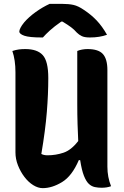

<svg xmlns="http://www.w3.org/2000/svg" viewBox="-20 -964 640 994"><path d="M201 10Q177 10 152 -5.5Q127 -21 106.5 -48Q86 -75 73 -108Q60 -141 60 -175V-590Q60 -653 44 -700Q62 -706 77.5 -708Q93 -710 111 -710Q173 -710 201.5 -678.5Q230 -647 230 -560Q230 -478 222.5 -384.5Q215 -291 194 -167Q207 -160 226 -160Q269 -160 309 -173.5Q349 -187 385 -234Q383 -273 381.5 -321Q380 -369 380 -427V-700Q391 -705 405.5 -707.5Q420 -710 433 -710Q490 -710 513 -684Q536 -658 536 -601V-101Q536 -47 555 0Q534 8 506 8Q488 8 471 4.5Q454 1 440 -12Q426 -25 414.5 -54Q403 -83 395 -135H388Q353 -53 301.5 -21.5Q250 10 201 10ZM237 -944H301Q336 -944 360.5 -938.5Q385 -933 414 -913Q452 -888 480.5 -858Q509 -828 534 -784Q496 -770 445 -770Q418 -770 403.5 -777Q389 -784 378 -795Q364 -811 348 -823Q332 -835 304 -852H297Q261 -827 238.5 -806.5Q216 -786 202 -770H196Q132 -770 106 -779Q80 -788 80 -801Q80 -808 86 -820Q92 -832 105 -848Q129 -876 164.5 -901.5Q200 -927 237 -944Z"/></svg>

Font: Recursive Mn Csl St XBd
Style: Regular
Weight: 800
Monospace: yes
Version: Version 1.079;hotconv 1.0.112;makeotfexe 2.5.65598; ttfautoh